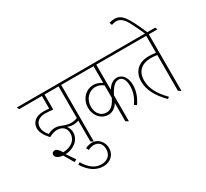

<svg xmlns="http://www.w3.org/2000/svg" viewBox="-230 -1204 1908 1778"><g transform="rotate(-30 724.5 -315.0)"><path d="M190 83 217 69 155 -21C249 -26 317 -85 317 -163C317 -189 308 -214 292 -234C311 -227 332 -222 352 -222C376 -222 395 -226 412 -232V-10L435 5H440V-598H531V-603L521 -622H-19V-617L-9 -598H234V-463C215 -466 192 -467 173 -467C90 -467 43 -423 43 -360C43 -320 67 -275 110 -230C146 -249 169 -256 197 -256C255 -256 290 -223 290 -168C290 -98 234 -51 145 -48C127 -78 108 -103 84 -103C64 -103 51 -91 51 -73C51 -45 88 -25 129 -22ZM192 -283C162 -283 142 -276 113 -262C85 -295 72 -324 72 -355C72 -409 110 -443 178 -443C208 -443 235 -440 262 -437V-598H412V-260C393 -252 372 -247 347 -247C276 -247 248 -283 192 -283Z M404 251C478 251 532 202 532 131C532 100 522 72 505 50C485 24 454 7 416 7C392 7 368 15 346 25L361 52C380 42 401 35 422 35C475 35 504 71 504 126C504 187 462 226 398 226C327 226 276 184 229 107L208 122C260 206 325 251 404 251Z M682 -139C727 -139 764 -167 786 -204V-10L809 5H815V-270C853 -345 886 -375 924 -375C965 -375 988 -336 988 -270C988 -211 971 -157 930 -100L955 -85C998 -148 1016 -207 1016 -265C1016 -299 1009 -329 995 -352C978 -381 950 -399 918 -399C879 -399 843 -375 815 -328V-598H1068V-603L1059 -622H493V-617L503 -598H786V-419C757 -439 727 -449 697 -449C614 -449 549 -380 549 -289C549 -244 565 -205 593 -176C616 -153 646 -139 682 -139ZM577 -284C577 -363 632 -423 702 -423C733 -423 760 -413 786 -393V-260C755 -197 724 -166 677 -166C618 -166 577 -214 577 -284Z M1231 10 1249 -4C1163 -92 1125 -167 1125 -250C1125 -343 1183 -398 1280 -398C1302 -398 1327 -397 1349 -393V-10L1372 5H1377V-598H1468V-603L1458 -622H1031V-617L1041 -598H1349V-417C1325 -421 1297 -423 1274 -423C1165 -423 1097 -359 1097 -254C1097 -167 1139 -83 1231 10Z M1351 -619H1376C1283 -833 1248 -881 1167 -881C1150 -881 1131 -877 1115 -872L1125 -844C1140 -850 1157 -854 1173 -854C1220 -854 1252 -821 1282 -764C1301 -728 1331 -666 1351 -619Z"/></g></svg>

Font: Noto Serif Devanagari ExtraCondensed Thin
Style: Regular
Weight: 100
Width: 2
Designer: Universal Thirst, Indian Type Foundry and the Monotype Design Team
Foundry: Monotype Imaging Inc.
Version: Version 2.004